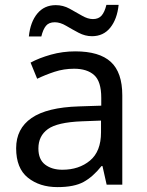

<svg xmlns="http://www.w3.org/2000/svg" viewBox="-20 -755 601 785"><path d="M288 -545Q386 -545 433 -502Q480 -459 480 -365V0H416L399 -76H395Q360 -32 321.5 -11Q283 10 215 10Q142 10 94 -28.5Q46 -67 46 -149Q46 -229 109 -272.5Q172 -316 303 -320L394 -323V-355Q394 -422 365 -448Q336 -474 283 -474Q241 -474 203 -461.5Q165 -449 132 -433L105 -499Q140 -518 188 -531.5Q236 -545 288 -545ZM314 -259Q214 -255 175.5 -227Q137 -199 137 -148Q137 -103 164.5 -82Q192 -61 235 -61Q303 -61 348 -98.5Q393 -136 393 -214V-262ZM98 -606Q104 -665 132.5 -699.5Q161 -734 208 -734Q238 -734 264.5 -719.5Q291 -705 315 -691Q339 -677 360 -677Q383 -677 395.5 -691.5Q408 -706 415 -735H465Q459 -677 431 -642Q403 -607 356 -607Q328 -607 301.5 -621Q275 -635 250.5 -649.5Q226 -664 204 -664Q180 -664 168 -649.5Q156 -635 149 -606Z"/></svg>

Font: Noto Sans Vithkuqi
Style: Regular
Weight: 400
Version: Version 1.001